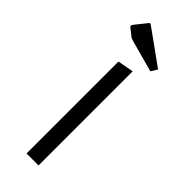

<svg xmlns="http://www.w3.org/2000/svg" viewBox="-232 -713 737 737"><g transform="rotate(45 136.5 -344.5)"><path d="M104 -499 169 -511V0H104ZM217 -559 89 -594Q80 -597 76.5 -598.5Q73 -600 69 -604L46 -622Q40 -626 40 -630Q40 -633 46 -641L82 -686Q84 -689 87 -689Q88 -689 94 -685L233 -585Z"/></g></svg>

Font: Changa ExtraLight ExtraLight
Style: Regular
Weight: 250
Version: Version 3.002; ttfautohint (v1.8.2)